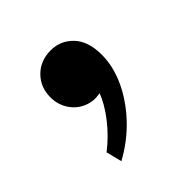

<svg xmlns="http://www.w3.org/2000/svg" viewBox="-98 -215 459 459"><g transform="rotate(-45 131.0 14.5)"><path d="M54 128Q85 104 109 73Q133 42 142 16Q120 21 99 12.5Q78 4 65 -15.5Q52 -35 52 -60Q52 -94 74.5 -116.5Q97 -139 132 -139Q165 -139 188 -115Q211 -91 211 -45Q211 -6 192.5 34Q174 74 141 109Q108 144 64 168Z"/></g></svg>

Font: Moderustic SemiBold
Style: Regular
Weight: 600
Designer: Tural Alisoy
Foundry: TAFT Foundry
Version: Version 2.120